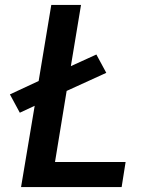

<svg xmlns="http://www.w3.org/2000/svg" viewBox="-20 -755 640 775"><path d="M65 0 120 -328 60 -300 20 -374 136 -428 187 -735H307L266 -488L369 -535L409 -461L249 -388L202 -101H487L471 0Z"/></svg>

Font: Iosevka SS04 Extended Oblique
Style: Bold
Weight: 700
Width: 7
Italic angle: -9°
Monospace: yes
Designer: Belleve Invis
Foundry: Belleve Invis
Version: Version 19.0.0; ttfautohint (v1.8.4)